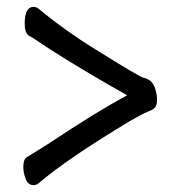

<svg xmlns="http://www.w3.org/2000/svg" viewBox="-20 -620 540 560"><path d="M78 -80Q62 -80 55 -98Q48 -116 48 -133Q48 -156 59 -162L117 -198Q264 -296 351 -342Q216 -418 120 -480Q78 -509 64 -516Q52 -525 52 -551Q52 -600 78 -600Q85 -600 92 -595Q169 -531 260 -475Q388 -395 399 -393Q425 -388 433 -360Q438 -344 438 -329Q438 -318 434.5 -310Q431 -302 414 -295.5Q397 -289 359 -267Q176 -157 92 -85Q85 -80 78 -80Z"/></svg>

Font: LXGW WenKai Mono TC
Style: Bold
Weight: 700
Designer: LXGW / Fontworks Inc.
Foundry: LXGW / Fontworks Inc.
Version: Version 1.330